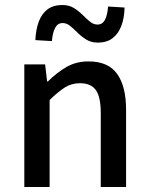

<svg xmlns="http://www.w3.org/2000/svg" viewBox="-20 -746 594 766"><path d="M77 0V-489H160L168 -421H171Q205 -455 244 -478Q283 -501 333 -501Q412 -501 447.5 -451Q483 -401 483 -308V0H382V-295Q382 -359 362.5 -386.5Q343 -414 299 -414Q265 -414 238.5 -397Q212 -380 178 -347V0ZM370 -576Q344 -576 324.5 -588Q305 -600 289.5 -615.5Q274 -631 260 -642.5Q246 -654 230 -654Q210 -654 200 -635Q190 -616 187 -582L121 -586Q123 -629 135 -660.5Q147 -692 170 -709Q193 -726 229 -726Q255 -726 274 -714.5Q293 -703 308.5 -687.5Q324 -672 338.5 -660Q353 -648 369 -648Q389 -648 399 -667.5Q409 -687 411 -720L477 -716Q476 -674 464 -642.5Q452 -611 429 -593.5Q406 -576 370 -576Z"/></svg>

Font: Assistant ExtraLight SemiBold
Style: Regular
Weight: 600
Version: Version 3.000